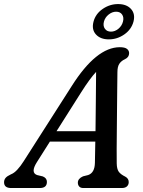

<svg xmlns="http://www.w3.org/2000/svg" viewBox="-46 -948 721 968"><path d="M140 -130.5Q106.5 -77.5 141 -65.5L170 -58.5Q190.5 -50 190.5 -31Q190.5 0 154.5 0H10.5Q-25.5 0 -25.5 -29Q-25.5 -41.5 -18 -50.8Q-10.5 -60 9 -69Q25 -75 41.2 -92.5Q57.5 -110 73 -134.5L315.5 -514Q439.5 -710 558 -710Q583.5 -710 594.2 -701.5Q605 -693 605 -680Q605 -659.5 584 -649.5Q566 -641.5 556 -627Q546 -612.5 546 -584.5Q545.5 -548 545 -499.5Q544.5 -451 544 -397.5Q543.5 -344 543 -292Q542.5 -240 542.2 -196.2Q542 -152.5 542.5 -124.5Q543 -96 552.5 -82.5Q562 -69 585.5 -57.5Q603 -48 603 -30Q603 -16.5 594 -8.2Q585 0 567.5 0H374.5Q360 0 353.2 -7.8Q346.5 -15.5 346.5 -27Q346.5 -47.5 372.5 -59L398.5 -65.5Q431.5 -77 432.5 -127Q433.5 -169 434.5 -234H205.5ZM362.5 -481.5 239 -286.5H435.5Q436.5 -360.5 437.2 -440.5Q438 -520.5 438.5 -585.5Q423.5 -569.5 404.5 -543.8Q385.5 -518 362.5 -481.5ZM502.5 -749.5Q460.5 -749.5 437.8 -774.2Q415 -799 425.5 -839Q436 -878.5 471.8 -903Q507.5 -927.5 549.5 -927.5Q592 -927.5 614.5 -902.8Q637 -878 627 -839Q616.5 -799.5 580.8 -774.5Q545 -749.5 502.5 -749.5ZM539.5 -889Q519.5 -889 501.5 -874.5Q483.5 -860 478 -839Q472.5 -817.5 482.8 -803Q493 -788.5 513.5 -788.5Q533.5 -788.5 551 -803Q568.5 -817.5 574 -839Q579.5 -860 569.8 -874.5Q560 -889 539.5 -889Z"/></svg>

Font: Fraunces 9pt S100
Style: Italic
Weight: 400
Italic angle: -16°
Version: Version 1.000; ttfautohint (v1.8.3)